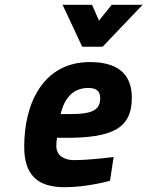

<svg xmlns="http://www.w3.org/2000/svg" viewBox="-20 -770 615 801"><path d="M575 -750H446L393 -684L364 -750H241L323 -575H408ZM233 -294C250 -366 289 -403 348 -403C380 -403 398 -392 398 -360C398 -313 368 -294 274 -294H233ZM288 -102C248 -102 215 -121 215 -161C215 -173 216 -187 218 -195H253C444 -195 530 -231 530 -362C530 -469 462 -511 355 -511C160 -511 81 -339 81 -158C81 -41 135 11 250 11C346 11 439 -16 439 -16L454 -115C454 -115 356 -102 288 -102Z"/></svg>

Font: RazerF5
Style: Bold Italic
Weight: 700
Foundry: Razer Inc.
Version: Version 2